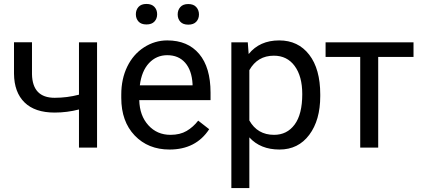

<svg xmlns="http://www.w3.org/2000/svg" viewBox="-20 -741 2116 964"><path d="M467.3 0V-528.3H376.5V-265.6C336.8 -255.2 296.1 -250 254.4 -250C180.2 -250 142.3 -289.4 140.6 -368.2V-528.8H50.3V-371.1C50.9 -308.6 68.6 -260.4 103.3 -226.6C137.9 -192.7 188.3 -175.8 254.4 -175.8C296.1 -175.8 336.8 -181 376.5 -191.4V0Z M831.1 9.8C919.6 9.8 986 -24.3 1030.3 -92.3L975.1 -135.3C958.5 -113.8 939.1 -96.5 917 -83.5C894.9 -70.5 867.8 -64 835.9 -64C791 -64 754 -80 724.9 -112.1C695.7 -144.1 680.5 -186.2 679.2 -238.3H1037.1V-275.9C1037.1 -360.2 1018.1 -425 980 -470.2C941.9 -515.5 888.5 -538.1 819.8 -538.1C777.8 -538.1 738.9 -526.4 702.9 -503.2C666.9 -479.9 638.9 -447.7 618.9 -406.5C598.9 -365.3 588.9 -318.5 588.9 -266.1V-249.5C588.9 -170.7 611.3 -107.8 656.2 -60.8C701.2 -13.8 759.4 9.8 831.1 9.8ZM819.8 -463.9C857.6 -463.9 887.5 -451.3 909.7 -426C931.8 -400.8 944.2 -365.2 946.8 -319.3V-312.5H682.1C688 -360.4 703.3 -397.5 728 -424.1C752.8 -450.6 783.4 -463.9 819.8 -463.9ZM662.1 -669.4C662.1 -654.8 666.6 -642.6 675.5 -632.8C684.5 -623 697.8 -618.2 715.3 -618.2C732.9 -618.2 746.3 -623 755.4 -632.8C764.5 -642.6 769 -654.8 769 -669.4C769 -684.1 764.5 -696.4 755.4 -706.3C746.3 -716.2 732.9 -721.2 715.3 -721.2C697.8 -721.2 684.5 -716.2 675.5 -706.3C666.6 -696.4 662.1 -684.1 662.1 -669.4ZM872.1 -668.5C872.1 -653.8 876.5 -641.6 885.5 -631.8C894.4 -622.1 907.7 -617.2 925.3 -617.2C942.9 -617.2 956.2 -622.1 965.3 -631.8C974.4 -641.6 979 -653.8 979 -668.5C979 -683.1 974.4 -695.5 965.3 -705.6C956.2 -715.7 942.9 -720.7 925.3 -720.7C907.7 -720.7 894.4 -715.7 885.5 -705.6C876.5 -695.5 872.1 -683.1 872.1 -668.5Z M1587.9 -258.3V-266.6C1587.9 -351.9 1569.4 -418.5 1532.5 -466.3C1495.5 -514.2 1445.3 -538.1 1381.8 -538.1C1316.4 -538.1 1265.3 -515.3 1228.5 -469.7L1224.1 -528.3H1141.6V203.1H1231.9V-51.3C1268.7 -10.6 1319.2 9.8 1383.3 9.8C1446.1 9.8 1495.9 -14.8 1532.7 -64C1569.5 -113.1 1587.9 -177.9 1587.9 -258.3ZM1497.6 -268.6C1497.6 -200.8 1484.8 -149.8 1459.2 -115.5C1433.7 -81.1 1399.3 -64 1356 -64C1300.3 -64 1259 -88.1 1231.9 -136.2V-388.7C1259.3 -437.2 1300.3 -461.4 1355 -461.4C1399.3 -461.4 1434.1 -444.2 1459.5 -409.7C1484.9 -375.2 1497.6 -328.1 1497.6 -268.6Z M2056.2 -455.1V-528.3H1614.7V-455.1H1788.6V0H1878.9V-455.1Z"/></svg>

Font: Roboto1
Style: rg
Weight: 400
Designer: Google
Version: Version 2.137; 2017